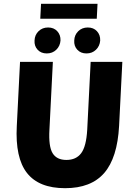

<svg xmlns="http://www.w3.org/2000/svg" viewBox="-20 -974 712 1006"><path d="M85 -650H257L239 -294Q234 -207 255.5 -171.5Q277 -136 328 -136Q379 -136 405.5 -171.5Q432 -207 437 -294L455 -650H621L604 -314Q595 -147 526 -67.5Q457 12 321 12Q184 12 121.5 -67.5Q59 -147 68 -314ZM195 -954H491L487 -876H191ZM225 -694Q195 -694 177 -713.5Q159 -733 161 -762Q162 -791 182 -810.5Q202 -830 232 -830Q262 -830 280 -810.5Q298 -791 297 -762Q295 -733 275 -713.5Q255 -694 225 -694ZM433 -694Q403 -694 385 -713.5Q367 -733 369 -762Q370 -791 390 -810.5Q410 -830 440 -830Q470 -830 488 -810.5Q506 -791 505 -762Q503 -733 483 -713.5Q463 -694 433 -694Z"/></svg>

Font: Kilde Sans Black
Style: Regular
Weight: 900
Italic angle: -3°
Designer: Paul D. Hunt
Foundry: Adobe Systems Incorporated
Version: Version 1.050;PS Version 1.000;hotconv 1.0.70;makeotf.lib2.5